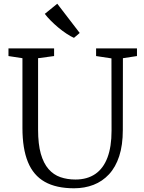

<svg xmlns="http://www.w3.org/2000/svg" viewBox="-20 -1003 772 1031"><path d="M377.5 8Q281.5 8 220.2 -26.8Q159 -61.5 129.8 -133.2Q100.5 -205 100.5 -315.5V-690.5L25.5 -702V-743H270.5V-702L184.5 -690.5V-307Q184.5 -229 199.2 -177.2Q214 -125.5 240.8 -95Q267.5 -64.5 304.2 -51.8Q341 -39 385 -39Q448.5 -39 491.8 -68.8Q535 -98.5 557 -156.8Q579 -215 579 -301L578.5 -689.5L496 -702V-743H715.5V-702L640 -690.5L639.5 -305Q639.5 -223.5 620.2 -164.5Q601 -105.5 565.5 -67.2Q530 -29 482.2 -10.5Q434.5 8 377.5 8ZM376.5 -800Q359.5 -807.5 337.5 -822Q315.5 -836.5 293.2 -855Q271 -873.5 252 -892.8Q233 -912 220.5 -928.5L287.5 -983L408 -826L377.5 -800Z"/></svg>

Font: Merriweather 28pt Light
Style: Regular
Weight: 300
Version: Version 2.100